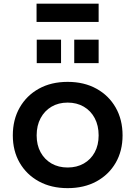

<svg xmlns="http://www.w3.org/2000/svg" viewBox="-20 -988 718 1019"><path d="M339 10.5Q252 10.5 186.5 -25.2Q121 -61 84.5 -124Q48 -187 48 -269.5Q48 -353 84.5 -417Q121 -481 186.2 -517.2Q251.5 -553.5 339 -553.5Q426.5 -553.5 492 -517.2Q557.5 -481 594 -417Q630.5 -353 630.5 -269.5Q630.5 -187 594 -124Q557.5 -61 492 -25.2Q426.5 10.5 339 10.5ZM339 -99Q387.5 -99 424.8 -120.2Q462 -141.5 482.8 -179.8Q503.5 -218 503.5 -269.5Q503.5 -321.5 482.8 -360.8Q462 -400 424.8 -421.8Q387.5 -443.5 339 -443.5Q290.5 -443.5 253.5 -421.8Q216.5 -400 195.5 -360.8Q174.5 -321.5 174.5 -269.5Q174.5 -218 195.5 -179.8Q216.5 -141.5 253.5 -120.2Q290.5 -99 339 -99ZM175 -777.5H304V-653H175ZM374 -777.5H503.5V-653H374ZM503.5 -968.5V-871.5H174V-968.5Z"/></svg>

Font: Hepta Slab ExtraLight SemiBold
Style: Regular
Weight: 600
Version: Version 1.102